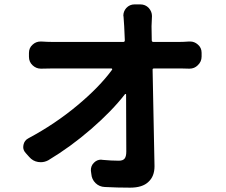

<svg xmlns="http://www.w3.org/2000/svg" viewBox="-20 -821 1040 884"><path d="M678.7 -635.7Q678.7 -627.9 686.5 -627.9H803.7Q824.2 -627.9 850.6 -629.9Q852.5 -629.9 855.5 -629.9Q875 -629.9 890.6 -616.2Q908.2 -601.6 908.2 -578.1V-560.5Q908.2 -537.1 890.6 -520.5Q875 -504.9 852.5 -504.9Q851.6 -504.9 850.6 -504.9Q825.2 -505.9 810.5 -505.9H689.5Q681.6 -505.9 682.6 -499Q691.4 -69.3 691.4 -55.7Q691.4 -8.8 663.1 16.6Q635.7 43 579.1 43Q519.5 43 462.9 40Q437.5 39.1 419.9 22Q402.3 4.9 400.4 -20.5L398.4 -35.2Q397.5 -57.6 413.1 -72.3Q426.8 -85.9 445.3 -85.9Q448.2 -85.9 451.2 -85Q493.2 -81.1 527.3 -81.1Q545.9 -81.1 553.7 -90.8Q561.5 -100.6 561.5 -123Q561.5 -285.2 560.5 -385.7Q560.5 -387.7 558.6 -388.2Q556.6 -388.7 555.7 -387.7Q495.1 -309.6 399.9 -227.1Q304.7 -144.5 202.1 -83Q185.5 -74.2 168 -74.2Q162.1 -74.2 155.3 -75.2Q130.9 -79.1 114.3 -98.6L98.6 -116.2Q86.9 -128.9 86.9 -143.6Q86.9 -148.4 87.9 -153.3Q91.8 -174.8 111.3 -184.6Q233.4 -250 335.4 -335Q437.5 -419.9 496.1 -500Q497.1 -502 496.1 -503.9Q495.1 -505.9 492.2 -505.9H226.6Q203.1 -505.9 170.9 -504.9Q168.9 -504.9 168 -504.9Q146.5 -504.9 129.9 -520.5Q113.3 -536.1 113.3 -559.6V-577.1Q113.3 -600.6 129.9 -615.2Q145.5 -629.9 167 -629.9Q168.9 -629.9 169.9 -629.9Q200.2 -627.9 223.6 -627.9H547.9Q554.7 -627.9 554.7 -635.7Q553.7 -670.9 551.8 -700.2Q550.8 -723.6 548.8 -744.1Q547.9 -747.1 547.9 -749Q547.9 -768.6 561.5 -784.2Q577.1 -800.8 599.6 -800.8H626Q649.4 -800.8 665 -784.2Q679.7 -767.6 679.7 -747.1L677.7 -700.2Z"/></svg>

Font: Gen Jyuu Gothic Bold
Style: Bold
Weight: 700
Designer: [Source Han Sans]
Ryoko NISHIZUKA  (kana & ideographs); Paul D. Hunt (Latin, Greek & Cyrillic); Wenlong ZHANG  (bopomofo
Version: Version 1.002.20150607